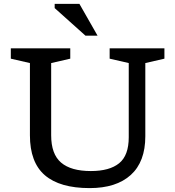

<svg xmlns="http://www.w3.org/2000/svg" viewBox="-20 -955 900 985"><path d="M640.5 -251V-631.5L542.5 -654V-707H823.5V-654L725.5 -631.5V-256Q725.5 -125 651 -57.5Q576.5 10 440 10Q287 10 210.2 -56Q133.5 -122 133.5 -261V-631.5L35.5 -654V-707H340.5V-654L242.5 -631.5V-261Q242.5 -164.5 293.2 -121Q344 -77.5 446 -77.5Q542 -77.5 591.2 -117.5Q640.5 -157.5 640.5 -251ZM480.5 -772H418.5L260.5 -913.5V-935H387.5Z"/></svg>

Font: Newsreader Caption
Style: Regular
Weight: 400
Designer: Hugues Gentile
Foundry: Production Type
Version: Version 1.001